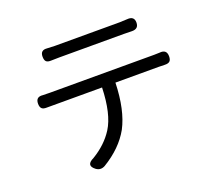

<svg xmlns="http://www.w3.org/2000/svg" viewBox="-125 -901 1251 1107"><g transform="rotate(-20 500.0 -347.5)"><path d="M308.6 -724.6H706.1Q721.7 -724.6 752.9 -726.6Q796.9 -730.5 796.9 -690.4Q796.9 -651.4 754.9 -652.3Q738.3 -653.3 706.1 -653.3H309.6Q275.4 -653.3 259.8 -652.3Q238.3 -651.4 229.5 -660.2Q220.7 -668.9 220.7 -690.4Q220.7 -730.5 261.7 -726.6Q291 -724.6 308.6 -724.6ZM189.5 -480.5H830.1Q850.6 -480.5 862.3 -481.4Q907.2 -486.3 907.2 -443.4Q907.2 -421.9 897.5 -413.1Q887.7 -404.3 866.2 -405.3Q854.5 -406.2 830.1 -406.2H564.5Q559.6 -239.3 505.9 -137.7Q453.1 -43 341.8 24.4Q313.5 40 288.1 22.5Q239.3 -13.7 296.9 -41Q379.9 -90.8 425.8 -163.1Q477.5 -245.1 482.4 -406.2H144.5Q123 -405.3 113.3 -414.1Q103.5 -422.9 103.5 -444.3Q103.5 -486.3 146.5 -481.4Q160.2 -480.5 189.5 -480.5Z"/></g></svg>

Font: GenSenMaruGothic TW TTF Regular
Style: Regular
Weight: 400
Version: Version 1.301